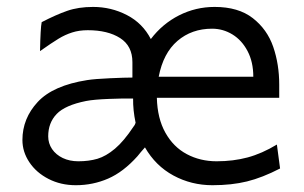

<svg xmlns="http://www.w3.org/2000/svg" viewBox="-20 -528 887 560"><path d="M599.6 12.2Q538.1 12.2 485.8 -16.1Q433.6 -44.4 402.8 -98.1Q390.1 -84 380.9 -72.3Q339.8 -26.4 295.4 -7.1Q251 12.2 201.2 12.2Q157.2 12.2 121.6 -6.1Q85.9 -24.4 65.7 -54.7Q45.4 -85 45.4 -119.6Q45.4 -182.6 90.1 -230.7Q134.8 -278.8 234.4 -294.4Q256.8 -297.9 300.8 -299.8Q344.7 -301.8 366.2 -301.8V-346.7Q366.2 -394 330.3 -417Q294.4 -439.9 235.8 -439.9Q210.9 -439.9 190.4 -433.3Q169.9 -426.8 150.6 -415Q131.3 -403.3 96.7 -378.9Q98.1 -447.3 101.6 -463.4Q143.1 -484.9 175.8 -496.3Q208.5 -507.8 251.5 -507.8Q304.2 -507.8 350.1 -484.1Q396 -460.4 419.9 -414.1Q453.6 -458.5 502.2 -483.2Q550.8 -507.8 606 -507.8Q675.3 -507.8 717.3 -475.1Q759.3 -442.4 776.9 -391.4Q794.4 -340.3 794.4 -281.2V-242.7H437.5Q439 -182.6 462.4 -140.9Q485.8 -99.1 524.9 -78.4Q564 -57.6 611.8 -57.6Q660.2 -57.6 702.1 -68.8Q744.1 -80.1 787.6 -106.4L796.9 -36.6Q745.1 -9.8 700.4 1.2Q655.8 12.2 599.6 12.2ZM231 -233.4Q169.9 -221.2 145.3 -195.6Q120.6 -169.9 120.6 -130.4Q120.6 -109.9 131.8 -93.3Q143.1 -76.7 163.1 -67.1Q183.1 -57.6 208.5 -57.6Q239.3 -57.6 264.2 -64.9Q289.1 -72.3 315.2 -94.2Q341.3 -116.2 369.1 -158.2Q373.5 -163.1 375.5 -169.9Q367.7 -207 368.2 -240.7Q341.8 -241.2 297.6 -239.5Q253.4 -237.8 231 -233.4ZM598.6 -444.3Q539.1 -444.3 497.6 -408.7Q456.1 -373 442.9 -304.2H718.8Q718.8 -347.2 702.1 -378.9Q685.5 -410.6 658 -427.5Q630.4 -444.3 598.6 -444.3Z"/></svg>

Font: Lesson One Light
Style: Regular
Weight: 300
Designer: But Ko, Victor Gaultney, Annie Olsen, Julie Remington, Don Collingsworth, Eric Hays, Becca Hirsbrunner
Version: Version 1.100